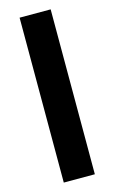

<svg xmlns="http://www.w3.org/2000/svg" viewBox="-114 -767 482 812"><g transform="rotate(-15 127.5 -361.0)"><path d="M60 0H196V-722H60Z"/></g></svg>

Font: Perun
Style: Bold
Weight: 700
Foundry: Copyright (c) Stefan Peev, Context Ltd, 2016
Version: Version 1.089